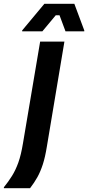

<svg xmlns="http://www.w3.org/2000/svg" viewBox="-78 -870 465 1015"><path d="M-57.5 125V120Q-33.3 90 -14.6 60Q4.2 30 18.8 -10.4Q33.3 -50.8 43.3 -111.7L134.2 -650H262.5L170 -96.7Q160.8 -39.2 148.3 -0.8Q135.8 37.5 119.6 66.7Q103.3 95.8 80.8 125ZM39.2 -704.2V-709.2L156.7 -850H315L367.5 -709.2V-704.2H268.3L236.7 -789.2H216.7L145.8 -704.2Z"/></svg>

Font: Familjen Grotesk SemiBold
Style: Italic
Weight: 600
Italic angle: -9.46201°
Designer: Anders Wikstroem, Jonas Baeckman, Matilda Gysing, Kristian Moeller
Foundry: Familjen STHLM AB
Version: Version 2.002